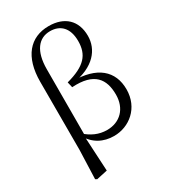

<svg xmlns="http://www.w3.org/2000/svg" viewBox="-239 -918 1092 1238"><g transform="rotate(-30 306.5 -299.0)"><path d="M96.9 199.6 108.5 206.4 189.9 188.8 176 -71.5 180.8 -80.1 181.7 -571C182.1 -704.3 235.8 -772.6 321.9 -772.6C397.9 -772.6 448.1 -724.3 448.1 -627.5C448.1 -525.7 399.9 -467.8 255.9 -429.4L265.6 -388.2C435.2 -398.9 486.3 -320.7 486.3 -206.3C486.3 -101.8 419.5 -36.2 323.5 -36.2C262.5 -36.2 211.4 -60 161.8 -104.8L152.3 -91.6H154.5C197 -14.2 264.8 19.8 343.7 19.8C456.2 19.8 562.3 -63.2 562.3 -201.5C562.3 -337.7 470.2 -422.8 283.1 -420.3V-407.3C450.1 -431.7 519.1 -525.4 519.1 -624.6C519.1 -739.4 447.5 -805.5 330.8 -805.5C191.4 -805.5 104.5 -706.4 104.5 -521.3V-14.5Z"/></g></svg>

Font: Source Han Serif CN VF
Style: Regular
Weight: 250
Designer: Ryoko NISHIZUKA 西塚涼子 (kana & ideographs); Frank Grießhammer (Latin, Greek & Cyrillic); Wenlong ZHANG 张文龙 (bopomofo); San
Foundry: Adobe
Version: Version 2.002;hotconv 1.1.0;makeotfexe 2.6.0